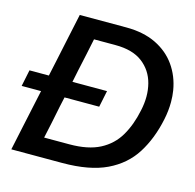

<svg xmlns="http://www.w3.org/2000/svg" viewBox="-104 -821 944 928"><g transform="rotate(15 368.0 -356.5)"><path d="M31.5 0Q44 -58 55.5 -113Q67 -167.5 81.5 -234.5L97.5 -309H0.5L17.5 -391.5H114.5L132 -473Q146.5 -542 158.5 -598.2Q170.5 -654.5 183 -713H415.5Q502 -713 564.5 -682.8Q627 -652.5 664.5 -599.5Q702 -546.5 713.5 -478Q718 -450 718 -420.5Q718 -377.5 708.5 -332Q687.5 -231 640.2 -156.2Q593 -81.5 507.8 -40.8Q422.5 0 286 0ZM170 -96H296Q390 -96 448.8 -126.8Q507.5 -157.5 540.2 -213.2Q573 -269 588.5 -344.5Q596.5 -381 596.5 -415Q596.5 -448.5 588.5 -479.5Q572.5 -541.5 523 -579.2Q473.5 -617 387.5 -617H280Q271.5 -577.5 263.5 -538Q255 -498.5 244.5 -450L232.5 -391.5H405.5L388.5 -309H215L204.5 -261Q195 -213.5 186.8 -174Q178.5 -134.5 170 -96Z"/></g></svg>

Font: Heraclito Medium
Style: Italic
Weight: 500
Italic angle: -12°
Designer: Kostas Bartsokas (font) & Cristiano Sobral (main changes)
Foundry: Kostas Bartsokas (font) & Cristiano Sobral (main changes)
Version: Version 1.00;July 8, 2020;FontCreator 13.0.0.2655 64-bit